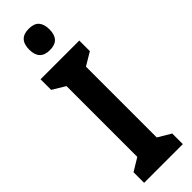

<svg xmlns="http://www.w3.org/2000/svg" viewBox="-311 -933 936 936"><g transform="rotate(-45 157.5 -464.5)"><path d="M291 0H24V-73L90 -113V-601L24 -641V-714H291V-641L224 -601V-113L291 -73ZM157 -929Q194 -929 210.5 -910Q227 -891 227 -855Q227 -782 157 -782Q87 -782 87 -855Q87 -929 157 -929Z"/></g></svg>

Font: Noto Sans Sinhala UI ExtraCondensed
Style: Bold
Weight: 700
Width: 2
Designer: Jelle Bosma - Monotype Design Team
Foundry: Monotype Imaging Inc.
Version: Version 2.006; ttfautohint (v1.8.4.7-5d5b)